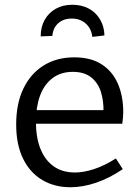

<svg xmlns="http://www.w3.org/2000/svg" viewBox="-20 -778 588 807"><path d="M276 9Q209 9 157.5 -21.5Q106 -52 77 -111Q48 -170 48 -255Q48 -342 78 -405Q108 -468 163 -502.5Q218 -537 292 -537Q362 -537 407.5 -507.5Q453 -478 475.5 -426Q498 -374 498 -307Q498 -296 497 -285Q496 -274 494 -258H109V-315H424L415 -309Q416 -354 404 -392Q392 -430 363 -453Q334 -476 286 -476Q235 -476 200 -449Q165 -422 148 -375Q131 -328 131 -266Q131 -200 150 -152.5Q169 -105 205.5 -79Q242 -53 295 -53Q332 -53 376 -67.5Q420 -82 467 -112L496 -67Q440 -29 384 -10Q328 9 276 9ZM284 -758Q323 -758 353 -742Q383 -726 400.5 -696.5Q418 -667 419 -629L368 -623Q364 -658 340.5 -679Q317 -700 282 -700Q247 -700 225 -680.5Q203 -661 200 -627L151 -625Q151 -664 167.5 -694Q184 -724 214 -741Q244 -758 284 -758Z"/></svg>

Font: Pack4
Style: Regular
Weight: 400
Version: Version 2.002